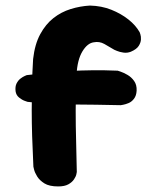

<svg xmlns="http://www.w3.org/2000/svg" viewBox="-20 -668 562 690"><path d="M189 2Q157 2 139.5 -9Q122 -20 113.5 -34Q105 -48 102.5 -58.5Q100 -69 100 -69Q97 -129 95.5 -178.5Q94 -228 94 -272.5Q94 -317 95 -362Q96 -407 99 -456Q105 -509 124.5 -545Q144 -581 172 -603Q200 -625 234 -635.5Q268 -646 303 -648Q345 -647 380 -633Q415 -619 441.5 -598Q468 -577 482 -552Q482 -552 484.5 -544.5Q487 -537 486.5 -526Q486 -515 478.5 -503Q471 -491 450 -482Q437 -477 423.5 -479Q410 -481 400.5 -485Q391 -489 391 -489Q373 -500 355 -510Q337 -520 317 -516Q294 -513 276 -483Q258 -453 255 -400Q252 -328 252 -271.5Q252 -215 253.5 -163Q255 -111 256 -50Q256 -50 254.5 -42Q253 -34 246 -23.5Q239 -13 225.5 -5.5Q212 2 189 2ZM471 -342Q470 -324 461.5 -313Q453 -302 442 -297.5Q431 -293 422.5 -291.5Q414 -290 414 -290Q325 -292 240 -292.5Q155 -293 79 -302Q79 -302 69 -305.5Q59 -309 48.5 -317.5Q38 -326 36 -340Q34 -357 39.5 -368Q45 -379 53.5 -385.5Q62 -392 69 -395Q76 -398 76 -398Q120 -403 158.5 -407Q197 -411 234.5 -413Q272 -415 313 -415.5Q354 -416 403 -414Q403 -414 413.5 -410.5Q424 -407 438 -399Q452 -391 462 -377Q472 -363 471 -342Z"/></svg>

Font: Sour Gummy Black
Style: Bold
Weight: 700
Version: Version 1.000